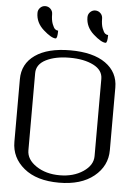

<svg xmlns="http://www.w3.org/2000/svg" viewBox="-63 -1035 793 1084"><g transform="rotate(5 333.0 -493.0)"><path d="M391.6 -944.3Q391.6 -961.9 403.8 -974.1Q416 -986.3 432.6 -986.3Q450.2 -986.3 462.4 -974.1Q474.6 -961.9 474.6 -944.3Q474.6 -911.1 482.9 -889.2Q491.2 -867.2 499.5 -860.8Q507.8 -854.5 516.6 -854.5Q516.6 -809.6 505.9 -809.6Q481.4 -809.6 436.5 -849.6Q391.6 -889.6 391.6 -944.3ZM108.4 -944.3Q108.4 -961.9 120.6 -974.1Q132.8 -986.3 149.4 -986.3Q167 -986.3 179.2 -974.1Q191.4 -961.9 191.4 -944.3Q191.4 -911.1 199.7 -889.2Q208 -867.2 216.3 -860.8Q224.6 -854.5 233.4 -854.5Q233.4 -809.6 222.7 -809.6Q198.2 -809.6 153.3 -849.6Q108.4 -889.6 108.4 -944.3ZM500 -167V-604.5Q500 -654.3 446.8 -681.2Q393.6 -708 312.5 -708Q231.4 -708 178.2 -681.2Q125 -654.3 125 -604.5V-167Q125 -115.2 179.7 -78.6Q234.4 -42 312.5 -42Q390.6 -42 445.3 -78.6Q500 -115.2 500 -167ZM583 -208Q583 -118.2 510.3 -59.1Q437.5 0 312.5 0Q185.5 0 113.8 -59.1Q42 -118.2 42 -208V-562.5Q42 -650.4 113.3 -700.2Q184.6 -750 312.5 -750Q441.4 -750 512.2 -699.7Q583 -649.4 583 -562.5Z"/></g></svg>

Font: okolaks
Style: Regular
Weight: 500
Version: Version 000.6.0